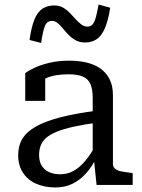

<svg xmlns="http://www.w3.org/2000/svg" viewBox="-20 -814 623 845"><path d="M407 -327V-274Q346 -266 302 -256Q258 -246 229 -234Q200 -222 183 -207Q166 -192 159 -173Q152 -154 152 -132Q152 -104 163.5 -85Q175 -66 196 -56.5Q217 -47 245 -47Q277 -47 304 -62Q331 -77 356 -107Q381 -137 405 -182L406 -123Q386 -82 359.5 -52Q333 -22 299.5 -5.5Q266 11 224 11Q176 11 139 -5.5Q102 -22 81 -54Q60 -86 60 -131Q60 -173 79 -204Q98 -235 139.5 -258Q181 -281 247 -298Q313 -315 407 -327ZM405 0 393 -116 388 -122V-383Q388 -421 378 -444Q368 -467 344.5 -477Q321 -487 281 -487Q221 -487 183 -470Q145 -453 126 -434Q126 -442 130 -450.5Q134 -459 141 -466.5Q148 -474 157.5 -479Q167 -484 179 -486V-370H91V-492Q105 -503 131.5 -515.5Q158 -528 197 -537.5Q236 -547 285 -547Q325 -547 360 -539Q395 -531 421 -513Q447 -495 462 -466Q477 -437 477 -395V-93Q477 -79 487 -71Q497 -63 515 -59.5Q533 -56 559 -53L564 -52V0ZM354 -627Q331 -627 313.5 -636.5Q296 -646 282 -660.5Q268 -675 256.5 -689Q245 -703 233.5 -712.5Q222 -722 209 -722Q186 -722 177 -698Q168 -674 161 -625L110 -638Q118 -695 131.5 -728Q145 -761 166.5 -775.5Q188 -790 219 -790Q241 -790 257.5 -780.5Q274 -771 287.5 -757Q301 -743 313.5 -729Q326 -715 338.5 -706Q351 -697 365 -697Q380 -697 388.5 -708Q397 -719 402.5 -740.5Q408 -762 414 -794L465 -780Q456 -723 441.5 -689.5Q427 -656 405.5 -641.5Q384 -627 354 -627Z"/></svg>

Font: Roboto Serif
Style: Regular
Weight: 400
Designer: Greg Gazdowicz
Foundry: Commercial Type
Version: Version 1.008